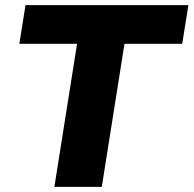

<svg xmlns="http://www.w3.org/2000/svg" viewBox="-20 -725 751 745"><path d="M191 0 279 -555H55L79 -705H711L687 -555H463L375 0Z"/></svg>

Font: Nunito Sans Black
Style: Italic
Weight: 900
Italic angle: -9°
Designer: Vernon Adams
Foundry: Vernon Adams
Version: Version 3.006; ttfautohint (v1.8.3)